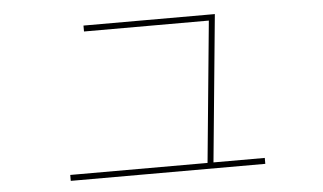

<svg xmlns="http://www.w3.org/2000/svg" viewBox="-42 -602 1085 645"><g transform="rotate(-5 500.0 -280.0)"><path d="M635 -42 681 -518H260V-538H703L655 -42H828V-22H172V-42Z"/></g></svg>

Font: Mplus 1p Thin
Style: Regular
Weight: 250
Version: Version 1.061